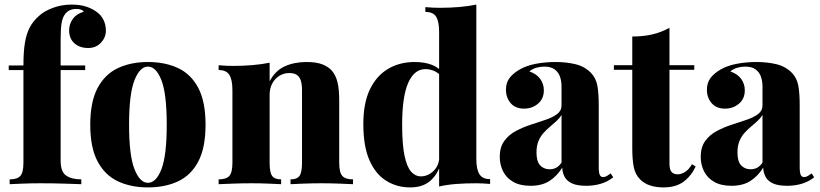

<svg xmlns="http://www.w3.org/2000/svg" viewBox="-20 -802 3570 836"><path d="M292 -782Q330 -782 357.5 -772.5Q385 -763 405 -747Q420 -736 430.5 -715.5Q441 -695 441 -668Q441 -639 419.5 -616Q398 -593 364 -593Q327 -593 304 -613.5Q281 -634 281 -670Q281 -697 297 -719.5Q313 -742 345 -751Q342 -756 334 -759.5Q326 -763 313 -763Q295 -763 283 -757Q271 -751 263 -740Q253 -727 248.5 -703Q244 -679 244 -630V-517H351V-497H244V-103Q244 -54 268 -37.5Q292 -21 334 -21V0Q307 -1 258.5 -2.5Q210 -4 156 -4Q117 -4 79 -2.5Q41 -1 22 0V-21Q55 -21 68.5 -36Q82 -51 82 -93V-497H18V-517H82Q82 -576 88.5 -615.5Q95 -655 109.5 -682.5Q124 -710 149 -732Q171 -753 209.5 -767.5Q248 -782 292 -782Z M624 -532Q699 -532 755.5 -505.5Q812 -479 843.5 -419Q875 -359 875 -259Q875 -159 843.5 -99Q812 -39 755.5 -12.5Q699 14 624 14Q550 14 493.5 -12.5Q437 -39 405 -99Q373 -159 373 -259Q373 -359 405 -419Q437 -479 493.5 -505.5Q550 -532 624 -532ZM624 -512Q589 -512 565.5 -452.5Q542 -393 542 -259Q542 -125 565.5 -65.5Q589 -6 624 -6Q660 -6 683 -65.5Q706 -125 706 -259Q706 -393 683 -452.5Q660 -512 624 -512Z M1315 -532Q1359 -532 1385.5 -521Q1412 -510 1426 -493Q1442 -474 1449.5 -444Q1457 -414 1457 -363V-93Q1457 -51 1470.5 -36Q1484 -21 1517 -21V0Q1497 -1 1457.5 -2.5Q1418 -4 1381 -4Q1340 -4 1302 -2.5Q1264 -1 1245 0V-21Q1273 -21 1284 -36Q1295 -51 1295 -93V-411Q1295 -434 1290 -450.5Q1285 -467 1273 -475.5Q1261 -484 1239 -484Q1216 -484 1196.5 -472Q1177 -460 1165.5 -438.5Q1154 -417 1154 -390V-93Q1154 -51 1165 -36Q1176 -21 1204 -21V0Q1185 -1 1149 -2.5Q1113 -4 1076 -4Q1035 -4 994 -2.5Q953 -1 932 0V-21Q965 -21 978.5 -36Q992 -51 992 -93V-409Q992 -454 979 -475.5Q966 -497 932 -497V-518Q964 -515 994 -515Q1039 -515 1079.5 -518.5Q1120 -522 1154 -529V-448Q1178 -494 1219.5 -513Q1261 -532 1315 -532Z M2054 -782V-110Q2054 -65 2067.5 -43.5Q2081 -22 2114 -22V-1Q2083 -4 2052 -4Q2007 -4 1967 -1Q1927 2 1892 10V-662Q1892 -707 1879.5 -728.5Q1867 -750 1832 -750V-771Q1864 -768 1894 -768Q1940 -768 1980 -771.5Q2020 -775 2054 -782ZM1785 -532Q1829 -532 1861 -519.5Q1893 -507 1914 -478L1902 -468Q1889 -485 1870.5 -493Q1852 -501 1832 -501Q1784 -501 1757.5 -441.5Q1731 -382 1731 -259Q1731 -173 1741.5 -123.5Q1752 -74 1770.5 -54Q1789 -34 1812 -34Q1843 -34 1867.5 -57.5Q1892 -81 1893 -120L1896 -78Q1878 -32 1846.5 -9Q1815 14 1766 14Q1708 14 1661.5 -15Q1615 -44 1588.5 -104.5Q1562 -165 1562 -262Q1562 -353 1590.5 -412.5Q1619 -472 1669.5 -502Q1720 -532 1785 -532Z M2290 7Q2244 7 2214 -10.5Q2184 -28 2170 -57Q2156 -86 2156 -119Q2156 -161 2175.5 -188Q2195 -215 2226 -231.5Q2257 -248 2291 -259Q2325 -270 2356 -280.5Q2387 -291 2406 -305.5Q2425 -320 2425 -343V-426Q2425 -448 2418.5 -467.5Q2412 -487 2395.5 -499.5Q2379 -512 2350 -512Q2332 -512 2315 -507Q2298 -502 2285 -491Q2317 -480 2332.5 -458Q2348 -436 2348 -409Q2348 -372 2322.5 -350.5Q2297 -329 2262 -329Q2224 -329 2203.5 -353Q2183 -377 2183 -411Q2183 -441 2198 -461.5Q2213 -482 2242 -499Q2271 -516 2312 -524Q2353 -532 2399 -532Q2446 -532 2485.5 -522.5Q2525 -513 2553 -485Q2575 -462 2581 -429Q2587 -396 2587 -345V-75Q2587 -50 2591.5 -40.5Q2596 -31 2606 -31Q2615 -31 2623 -36Q2631 -41 2639 -47L2650 -30Q2628 -12 2598 -2.5Q2568 7 2533 7Q2493 7 2470.5 -3.5Q2448 -14 2438.5 -32Q2429 -50 2428 -72Q2406 -36 2373 -14.5Q2340 7 2290 7ZM2373 -65Q2389 -65 2401.5 -71.5Q2414 -78 2425 -94V-302Q2417 -288 2403.5 -275.5Q2390 -263 2375 -250.5Q2360 -238 2346.5 -223Q2333 -208 2324.5 -187.5Q2316 -167 2316 -138Q2316 -99 2332 -82Q2348 -65 2373 -65Z M2895 -681V-518H3003V-498H2895V-89Q2895 -64 2904 -53.5Q2913 -43 2931 -43Q2946 -43 2962.5 -53Q2979 -63 2993 -87L3009 -77Q2990 -36 2956.5 -11Q2923 14 2869 14Q2836 14 2810.5 5.5Q2785 -3 2768 -20Q2746 -42 2739.5 -74.5Q2733 -107 2733 -159V-498H2653V-518H2733V-643Q2780 -643 2819.5 -652Q2859 -661 2895 -681Z M3165 7Q3119 7 3089 -10.5Q3059 -28 3045 -57Q3031 -86 3031 -119Q3031 -161 3050.5 -188Q3070 -215 3101 -231.5Q3132 -248 3166 -259Q3200 -270 3231 -280.5Q3262 -291 3281 -305.5Q3300 -320 3300 -343V-426Q3300 -448 3293.5 -467.5Q3287 -487 3270.5 -499.5Q3254 -512 3225 -512Q3207 -512 3190 -507Q3173 -502 3160 -491Q3192 -480 3207.5 -458Q3223 -436 3223 -409Q3223 -372 3197.5 -350.5Q3172 -329 3137 -329Q3099 -329 3078.5 -353Q3058 -377 3058 -411Q3058 -441 3073 -461.5Q3088 -482 3117 -499Q3146 -516 3187 -524Q3228 -532 3274 -532Q3321 -532 3360.5 -522.5Q3400 -513 3428 -485Q3450 -462 3456 -429Q3462 -396 3462 -345V-75Q3462 -50 3466.5 -40.5Q3471 -31 3481 -31Q3490 -31 3498 -36Q3506 -41 3514 -47L3525 -30Q3503 -12 3473 -2.5Q3443 7 3408 7Q3368 7 3345.5 -3.5Q3323 -14 3313.5 -32Q3304 -50 3303 -72Q3281 -36 3248 -14.5Q3215 7 3165 7ZM3248 -65Q3264 -65 3276.5 -71.5Q3289 -78 3300 -94V-302Q3292 -288 3278.5 -275.5Q3265 -263 3250 -250.5Q3235 -238 3221.5 -223Q3208 -208 3199.5 -187.5Q3191 -167 3191 -138Q3191 -99 3207 -82Q3223 -65 3248 -65Z"/></svg>

Font: Playfair Display ExtraBold
Style: Regular
Weight: 800
Designer: Claus Eggers Sørensen
Foundry: Claus Eggers Sørensen
Version: Version 1.203